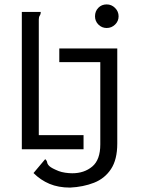

<svg xmlns="http://www.w3.org/2000/svg" viewBox="-20 -677 640 871"><path d="M464 -550Q442 -550 426.5 -565.5Q411 -581 411 -603Q411 -626 426 -641.5Q441 -657 464 -657Q486 -657 502 -641Q518 -625 518 -603Q518 -581 502 -565.5Q486 -550 464 -550ZM79 0V-623H165Q165 -613 160.5 -606.5Q156 -600 156 -589V-64H359V0ZM298 174Q245 174 204.5 157Q164 140 132 108L185 45Q193 52 194 60Q195 68 204.5 77Q214 86 246 99Q259 104 276 106.5Q293 109 308 109Q362 109 398.5 78.5Q435 48 435 -22V-395H249V-457H512V-26Q512 47 483.5 90Q455 133 406.5 152Q358 171 298 174Z"/></svg>

Font: Inconsolata Expanded
Style: Regular
Weight: 400
Width: 7
Monospace: yes
Designer: Raph Levien, Cyreal, Brenton Simpson
Foundry: Raph Levien, Cyreal, Google
Version: Version 3.000; ttfautohint (v1.8.2.53-6de2)